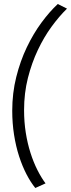

<svg xmlns="http://www.w3.org/2000/svg" viewBox="-20 -772 354 957"><path d="M41 -220Q41 -308 61 -388Q81 -468 113.5 -536Q146 -604 186.5 -659Q227 -714 268 -752L314 -729Q275 -691 237 -639Q199 -587 168.5 -522.5Q138 -458 119 -383Q100 -308 100 -223Q100 -164 108.5 -110.5Q117 -57 132 -10Q147 37 166.5 75.5Q186 114 207 142L156 165Q133 137 112 96.5Q91 56 75 6.5Q59 -43 50 -100.5Q41 -158 41 -220Z"/></svg>

Font: Josefin Sans
Style: Italic
Weight: 400
Italic angle: -7.5°
Designer: Santiago Orozco
Foundry: Typemade